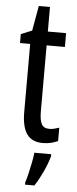

<svg xmlns="http://www.w3.org/2000/svg" viewBox="-59 -689 378 942"><g transform="rotate(5 129.5 -218.5)"><path d="M197 -62Q209 -62 221 -65Q233 -68 245 -72V-6Q229 1 211 5.5Q193 10 170 10Q117 10 92 -25.5Q67 -61 67 -133V-469H17V-513L71 -535L93 -658H148V-537H238V-469H148V-143Q148 -103 158 -82.5Q168 -62 197 -62ZM217 71Q207 108 187.5 149.5Q168 191 148 221H102V210Q108 192 114.5 164.5Q121 137 126.5 109Q132 81 134 61H217Z"/></g></svg>

Font: Noto Sans Bengali ExtraCondensed
Style: Regular
Weight: 400
Width: 2
Designer: Jelle Bosma - Monotype Design Team
Foundry: Monotype Imaging Inc.
Version: Version 2.003; ttfautohint (v1.8.4.7-5d5b)